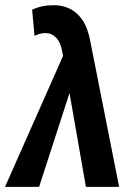

<svg xmlns="http://www.w3.org/2000/svg" viewBox="-28 -728 522 748"><path d="M306.7 0 215.1 -523.8Q208.7 -562.8 190.8 -581Q172.9 -599.2 149.3 -599.2Q136.6 -599.2 126.1 -595.9Q115.5 -592.7 106.5 -588.3L97.2 -690Q117.3 -699.6 137.4 -703.6Q157.6 -707.7 183.2 -707.7Q214.1 -707.7 242.4 -694.7Q270.8 -681.8 292.5 -650.9Q314.3 -620 324 -566.1L436.1 0ZM-8.4 0 222.7 -521.7 265.9 -436.9 124.4 0Z"/></svg>

Font: Ancizar Sans Thin
Style: Italic
Weight: 100
Italic angle: -4°
Designer: Cesar Puertas, Viviana Monsalve, Julian Moncada, Julian Prieto, Jose Castro, Mariel Hernandez, Felipe Aragon, Sara Alarc
Version: Version 8.100